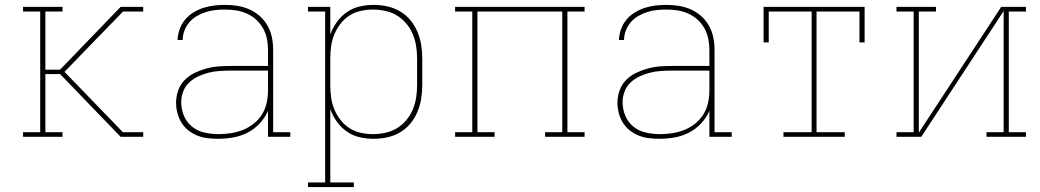

<svg xmlns="http://www.w3.org/2000/svg" viewBox="-20 -558 4240 783"><path d="M74 0V-19H144V-511H74V-530H235V-511H165V-274H225L472 -530H564V-511H482L369 -395L243 -265L483 -17V-19H564V0H472L225 -256H165V-19H235V0Z M869 8Q848 8 826.5 5.5Q805 3 785 -5Q765 -13 748 -26.5Q731 -40 720 -58Q709 -76 703.5 -97Q698 -118 698 -139Q698 -164 706.5 -188.5Q715 -213 732.5 -231Q750 -249 772.5 -260Q795 -271 819.5 -278Q844 -285 869 -287Q894 -289 919 -289H1073V-355Q1073 -377 1068.5 -399.5Q1064 -422 1053 -442Q1042 -462 1025 -477.5Q1008 -493 987 -502.5Q966 -512 943.5 -515.5Q921 -519 898 -519Q878 -519 858.5 -517Q839 -515 820 -509Q801 -503 783.5 -493Q766 -483 753 -468Q740 -453 732.5 -434Q725 -415 725 -395H704Q705 -417 712.5 -438.5Q720 -460 734.5 -477.5Q749 -495 768.5 -507Q788 -519 809.5 -526Q831 -533 853.5 -535.5Q876 -538 898 -538Q924 -538 949 -534Q974 -530 997.5 -519.5Q1021 -509 1040 -492Q1059 -475 1071.5 -452.5Q1084 -430 1089 -405Q1094 -380 1094 -355V-19H1164V0H1073V-106Q1061 -78 1039 -54.5Q1017 -31 989.5 -17Q962 -3 931 2.5Q900 8 869 8ZM872 -11Q897 -11 922.5 -15Q948 -19 971.5 -28.5Q995 -38 1015 -54Q1035 -70 1048.5 -91.5Q1062 -113 1067.5 -138.5Q1073 -164 1073 -189V-270H919Q897 -270 874.5 -268.5Q852 -267 830.5 -261.5Q809 -256 788.5 -246.5Q768 -237 751.5 -221.5Q735 -206 727 -184.5Q719 -163 719 -141Q719 -112 730.5 -85Q742 -58 764.5 -40.5Q787 -23 815.5 -17Q844 -11 872 -11Z M1236 205V186H1306V-511H1236V-530H1327V-417Q1337 -445 1354 -468.5Q1371 -492 1394.5 -508.5Q1418 -525 1446.5 -531.5Q1475 -538 1504 -538Q1532 -538 1559.5 -532Q1587 -526 1611 -512Q1635 -498 1653 -476.5Q1671 -455 1682 -429Q1693 -403 1697.5 -375.5Q1702 -348 1702 -320V-210Q1702 -182 1697.5 -154.5Q1693 -127 1682 -101Q1671 -75 1653 -53.5Q1635 -32 1611 -18Q1587 -4 1559.5 2Q1532 8 1504 8Q1475 8 1446.5 1.5Q1418 -5 1394.5 -21.5Q1371 -38 1354 -61.5Q1337 -85 1327 -113V186H1423V205ZM1501 -11Q1526 -11 1551.5 -16.5Q1577 -22 1598.5 -35Q1620 -48 1636.5 -67.5Q1653 -87 1663 -110.5Q1673 -134 1677 -159.5Q1681 -185 1681 -210V-320Q1681 -345 1677 -370.5Q1673 -396 1663 -419.5Q1653 -443 1636.5 -462.5Q1620 -482 1598.5 -495Q1577 -508 1551.5 -513.5Q1526 -519 1501 -519Q1476 -519 1451 -513.5Q1426 -508 1405 -494.5Q1384 -481 1368.5 -461Q1353 -441 1343.5 -418Q1334 -395 1330.5 -370Q1327 -345 1327 -320V-210Q1327 -185 1330.5 -160Q1334 -135 1343.5 -112Q1353 -89 1368.5 -69Q1384 -49 1405 -35.5Q1426 -22 1451 -16.5Q1476 -11 1501 -11Z M1836 0V-19H1906V-511H1836V-530H2364V-511H2294V-19H2364V0H2203V-19H2273V-511H1927V-19H1997V0Z M2669 8Q2648 8 2626.5 5.5Q2605 3 2585 -5Q2565 -13 2548 -26.5Q2531 -40 2520 -58Q2509 -76 2503.5 -97Q2498 -118 2498 -139Q2498 -164 2506.5 -188.5Q2515 -213 2532.5 -231Q2550 -249 2572.5 -260Q2595 -271 2619.5 -278Q2644 -285 2669 -287Q2694 -289 2719 -289H2873V-355Q2873 -377 2868.5 -399.5Q2864 -422 2853 -442Q2842 -462 2825 -477.5Q2808 -493 2787 -502.5Q2766 -512 2743.5 -515.5Q2721 -519 2698 -519Q2678 -519 2658.5 -517Q2639 -515 2620 -509Q2601 -503 2583.5 -493Q2566 -483 2553 -468Q2540 -453 2532.5 -434Q2525 -415 2525 -395H2504Q2505 -417 2512.5 -438.5Q2520 -460 2534.5 -477.5Q2549 -495 2568.5 -507Q2588 -519 2609.5 -526Q2631 -533 2653.5 -535.5Q2676 -538 2698 -538Q2724 -538 2749 -534Q2774 -530 2797.5 -519.5Q2821 -509 2840 -492Q2859 -475 2871.5 -452.5Q2884 -430 2889 -405Q2894 -380 2894 -355V-19H2964V0H2873V-106Q2861 -78 2839 -54.5Q2817 -31 2789.5 -17Q2762 -3 2731 2.5Q2700 8 2669 8ZM2672 -11Q2697 -11 2722.5 -15Q2748 -19 2771.5 -28.5Q2795 -38 2815 -54Q2835 -70 2848.5 -91.5Q2862 -113 2867.5 -138.5Q2873 -164 2873 -189V-270H2719Q2697 -270 2674.5 -268.5Q2652 -267 2630.5 -261.5Q2609 -256 2588.5 -246.5Q2568 -237 2551.5 -221.5Q2535 -206 2527 -184.5Q2519 -163 2519 -141Q2519 -112 2530.5 -85Q2542 -58 2564.5 -40.5Q2587 -23 2615.5 -17Q2644 -11 2672 -11Z M3175 0V-19H3290V-511H3115V-385H3094V-530H3506V-385H3485V-511H3310V-19H3425V0Z M3636 0V-19H3706V-511H3636V-530H3797V-511H3727V-17L4063 -530H4164V-511H4094V-19H4164V0H4003V-19H4073V-513L3737 0Z"/></svg>

Font: Iosevka Curly Slab ThEx
Style: Regular
Weight: 100
Width: 7
Monospace: yes
Designer: Belleve Invis
Foundry: Belleve Invis
Version: Version 11.1.0; ttfautohint (v1.8.3)